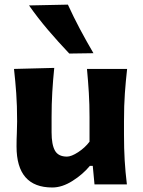

<svg xmlns="http://www.w3.org/2000/svg" viewBox="-20 -797 618 830"><path d="M206 13.5Q51.5 13.5 51.5 -164Q51.5 -196.5 52.8 -221.2Q54 -246 54 -272Q54 -342 50.2 -393.8Q46.5 -445.5 40.5 -499L214.5 -503.5Q209 -450 206 -398.2Q203 -346.5 203 -291V-225Q203 -172 217.5 -146Q232 -120 269.5 -120Q288.5 -120 318 -139.2Q347.5 -158.5 367 -184.5V-291Q367 -346.5 364 -396Q361 -445.5 356 -499H529.5Q523.5 -445.5 519.8 -393.8Q516 -342 516 -272V-216Q516 -154 519 -103.8Q522 -53.5 528.5 0H388.5L381 -80H368.5Q338 -43 293.2 -14.8Q248.5 13.5 206 13.5ZM279.5 -565.5Q231.5 -616 187.2 -668Q143 -720 105.5 -773.5L273.5 -777Q297.5 -724.5 325.2 -672.2Q353 -620 384 -567Z"/></svg>

Font: Commissioner Flair
Style: Bold
Weight: 700
Designer: Kostas Bartsokas
Foundry: Kostas Bartsokas
Version: Version 1.000; ttfautohint (v1.8.3)